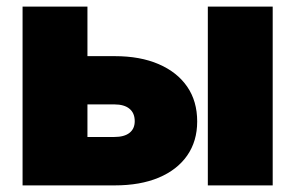

<svg xmlns="http://www.w3.org/2000/svg" viewBox="-20 -561 894 581"><path d="M161.6 -391.1H327.1Q404.3 -391.1 460.2 -366.9Q516.1 -342.8 546.4 -298.8Q576.7 -254.9 576.7 -193.4Q576.7 -133.8 546.4 -90.3Q516.1 -46.9 460.2 -23.4Q404.3 0 327.1 0H48.3V-541H244.6V-146.5H325.7Q356 -146.5 371.8 -158.9Q387.7 -171.4 387.7 -194.3Q387.7 -218.8 371.8 -231.9Q356 -245.1 325.7 -245.1H161.6ZM608.9 0V-541H805.2V0Z"/></svg>

Font: Inter 17pt Black
Style: Regular
Weight: 900
Version: Version 4.001;git-66647c0bb